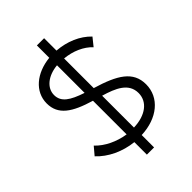

<svg xmlns="http://www.w3.org/2000/svg" viewBox="-247 -876 1053 1053"><g transform="rotate(-45 279.5 -350.0)"><path d="M249 75H305V-21C431 -26 519 -98 519 -201C519 -301 442 -347 301 -389V-619C364 -613 422 -588 459 -548L496 -594C448 -644 379 -673 302 -679V-775H246V-679C138 -668 59 -603 59 -512C59 -423 125 -380 249 -343V-82C183 -92 119 -122 78 -166L40 -121C90 -67 166 -31 249 -22ZM247 -406C163 -434 120 -462 120 -516C120 -572 173 -613 247 -620ZM304 -327C385 -303 456 -273 456 -196C456 -128 396 -83 304 -80Z"/></g></svg>

Font: Fixel Display Light
Style: Regular
Weight: 300
Designer: AlfaBravo + MacPaw
Foundry: Kyrylo Tkachov, Marchela Mozhyna, Serhii Makarenko, Maria Weinstein, Zakhar Kryvoshyya
Version: Version 1.211